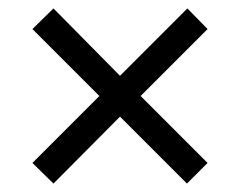

<svg xmlns="http://www.w3.org/2000/svg" viewBox="-20 -468 570 456"><path d="M107 -32 57 -81 216 -240 57 -399 107 -448 265 -288 425 -448 473 -399 314 -240 473 -81 424 -32 265 -191Z"/></svg>

Font: Frank Ruhl Libre Medium
Style: Regular
Weight: 500
Designer: Yanek Iontef
Foundry: Fontef
Version: Version 6.004